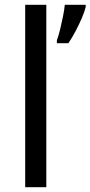

<svg xmlns="http://www.w3.org/2000/svg" viewBox="-20 -780 377 800"><path d="M173 0H85V-760H173ZM337 -751Q333 -733 321.5 -706Q310 -679 295 -650.5Q280 -622 265 -600H217V-612Q224 -631 230.5 -657.5Q237 -684 242.5 -711.5Q248 -739 250 -760H337Z"/></svg>

Font: Noto Sans NKo
Style: Regular
Weight: 400
Designer: Monotype Design Team
Foundry: Monotype Imaging Inc.
Version: Version 2.003; ttfautohint (v1.8.4.7-5d5b)